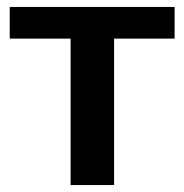

<svg xmlns="http://www.w3.org/2000/svg" viewBox="-20 -532 530 552"><path d="M482 -421V-512H8V-421H183V0H308V-421Z"/></svg>

Font: Fog Sans
Style: Bold
Weight: 700
Foundry: Intel Corporation
Version: Version 1.00